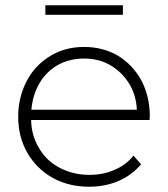

<svg xmlns="http://www.w3.org/2000/svg" viewBox="-20 -704 637 728"><path d="M548 -263 547 -249H98Q99 -189 129 -141Q157 -93 208 -67Q258 -41 319 -41Q372 -41 414 -60Q458 -78 486 -114L515 -81Q480 -40 430 -18Q379 4 318 4Q240 4 179 -30Q119 -64 84 -124Q49 -185 49 -261Q49 -336 82 -398Q113 -457 171 -492Q227 -526 299 -526Q370 -526 427 -493Q484 -458 516 -399Q548 -338 548 -263ZM299 -482Q244 -482 200 -458Q155 -432 130 -389Q104 -345 99 -288H499Q496 -345 469 -388Q442 -431 398 -457Q355 -482 299 -482ZM152 -648V-684H446V-648Z"/></svg>

Font: Montserrat Light Alt1
Style: Light
Weight: 500
Designer: Differentunic
Foundry: Julieta Ulanovsky
Version: 0.1